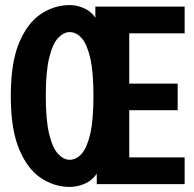

<svg xmlns="http://www.w3.org/2000/svg" viewBox="-20 -726 765 757"><path d="M708 -700V-594.5H489.5V-396.5H680.5V-291.5H489.5V-105.5H708V0H361.5V-41Q343 -14 313.8 -1.5Q284.5 11 255 11Q194.5 11 141.5 -24Q88.5 -59 55.5 -137.8Q22.5 -216.5 22.5 -348Q22.5 -479 55.5 -557.5Q88.5 -636 141.5 -671Q194.5 -706 255 -706Q283 -706 311 -693.8Q339 -681.5 356 -656V-700ZM255 -96Q280 -96 301.2 -119Q322.5 -142 335.5 -197Q348.5 -252 348.5 -348Q348.5 -443.5 335.5 -498.5Q322.5 -553.5 301.2 -576.5Q280 -599.5 255 -599.5Q231 -599.5 209.2 -576.5Q187.5 -553.5 174 -498.5Q160.5 -443.5 160.5 -348Q160.5 -252 174 -197Q187.5 -142 209.2 -119Q231 -96 255 -96Z"/></svg>

Font: Trispace SemiCondensed SemiBold
Style: Regular
Weight: 600
Width: 4
Designer: Tyler Finck
Foundry: Etcetera Type Company
Version: Version 1.210; ttfautohint (v1.8.3)